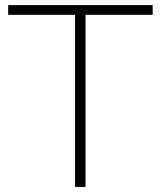

<svg xmlns="http://www.w3.org/2000/svg" viewBox="-20 -732 630 752"><path d="M274 0V-674H12V-712H578V-674H315V0Z"/></svg>

Font: MuliDisplayVN ExtraLight
Style: Regular
Weight: 200
Designer: Vernon Adams
Foundry: Vernon Adams
Version: Version 2.100